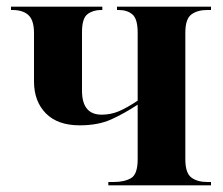

<svg xmlns="http://www.w3.org/2000/svg" viewBox="-20 -556 669 576"><path d="M305 0V-10H321Q353 -10 373 -21.5Q393 -33 393 -78V-242Q352 -215 313 -197.5Q274 -180 219 -180Q153 -180 117.5 -216Q82 -252 82 -312V-457Q82 -495 65.5 -510.5Q49 -526 17 -526H13V-536H287V-526H283Q259 -526 242.5 -513.5Q226 -501 226 -460V-284Q226 -212 285 -212Q312 -212 336 -222Q360 -232 393 -254V-458Q393 -499 377.5 -512.5Q362 -526 336 -526H331V-536H613V-526H601Q572 -526 554 -512.5Q536 -499 536 -458V-78Q536 -37 554 -23.5Q572 -10 602 -10H613V0Z"/></svg>

Font: Noto Serif Display SemiCondensed
Style: Bold
Weight: 700
Width: 4
Designer: Monotype Design Team
Foundry: Monotype Imaging Inc.
Version: Version 2.009